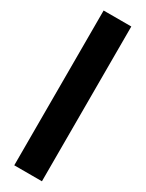

<svg xmlns="http://www.w3.org/2000/svg" viewBox="-229 -784 712 939"><g transform="rotate(30 127.0 -315.0)"><path d="M205.1 122.1H48.8V-752H205.1Z"/></g></svg>

Font: Kumbh Sans Black
Style: Regular
Weight: 900
Version: Version 1.005